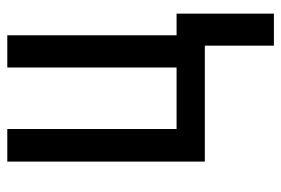

<svg xmlns="http://www.w3.org/2000/svg" viewBox="-142 -437 768 524"><g transform="rotate(-90 242.0 -175.0)"><path d="M466.8 188.5H379.4V0H63V-539.1H151.9V-77.1H319.8V-539.1H407.7V-77.1H466.8Z"/></g></svg>

Font: Open Sans Condensed Medium
Style: Regular
Weight: 500
Width: 3
Designer: Monotype Design Team
Foundry: Monotype Imaging Inc.
Version: Version 3.000